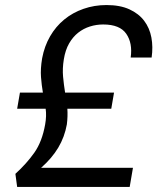

<svg xmlns="http://www.w3.org/2000/svg" viewBox="-20 -739 660 761"><path d="M147 -508Q156 -556 178.5 -595Q201 -634 234.5 -661.5Q268 -689 311 -704Q354 -719 402 -719Q456 -719 493 -702Q530 -685 551.5 -656.5Q573 -628 580 -590.5Q587 -553 581 -511H498Q506 -568 480.5 -605Q455 -642 389 -642Q362 -642 336.5 -634Q311 -626 290 -609.5Q269 -593 254 -567Q239 -541 233 -504Q227 -467 230 -435Q233 -403 238 -372H432L421 -308H247Q248 -293 247.5 -277.5Q247 -262 245 -246Q236 -196 211 -154Q186 -112 143 -74H507L494 2H48L41 -50Q86 -91 116.5 -134.5Q147 -178 159 -246Q162 -263 162.5 -278.5Q163 -294 161 -308H48L59 -372H150Q145 -401 142.5 -433.5Q140 -466 147 -508Z"/></svg>

Font: SVN-Poppins
Style: Italic
Weight: 400
Italic angle: -10°
Designer: Ninad Kale (Devanagari), Jonny Pinhorn (Latin)
Foundry: Indian Type Foundry
Version: Version 3.002 2017; ttfautohint (v1.8.3)